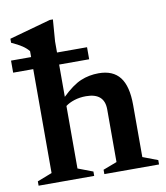

<svg xmlns="http://www.w3.org/2000/svg" viewBox="-91 -779 733 847"><g transform="rotate(-10 276.0 -356.0)"><path d="M262.5 0H13.5V-19.5L79.5 -45V-510.5H-10.5V-564.5H79.5V-591Q68.5 -605 50.5 -617Q32.5 -629 3.5 -642V-660L189 -711.5H203L195.5 -614V-564.5H330V-510.5H195.5V-366Q242 -411 279.5 -426.8Q317 -442.5 360 -442.5Q424 -442.5 455 -402.5Q486 -362.5 486 -278.5V-45L553 -19.5V0H308V-19.5L370 -43V-279Q370 -352.5 287.5 -352.5Q259.5 -352.5 235.2 -344.8Q211 -337 195.5 -325V-45L262.5 -19.5Z"/></g></svg>

Font: Newsreader Text SemiBold
Style: Regular
Weight: 600
Designer: Hugues Gentile
Foundry: Production Type
Version: Version 1.001